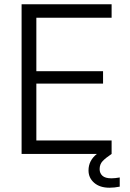

<svg xmlns="http://www.w3.org/2000/svg" viewBox="-20 -720 610 898"><path d="M502 -700V-637H150V-387H462V-329H150V-63H502V0Q475 18 460.5 33Q446 48 446 71Q446 90 459 102Q472 114 501 114Q518 114 540 110V153Q515 158 492 158Q447 158 420.5 135Q394 112 394 77Q394 31 433 0H81V-700Z"/></svg>

Font: Lopes Sans Light
Style: Regular
Weight: 300
Designer: Gabriel Lam, Diego Maldonado
Foundry: TypeRant, Foresti Design
Version: Version 4.000